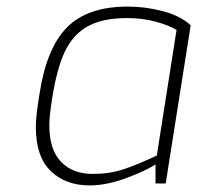

<svg xmlns="http://www.w3.org/2000/svg" viewBox="-20 -558 601 584"><path d="M89 -172Q89 -205 100 -271Q121 -411 183.5 -474.5Q246 -538 369 -538Q422 -538 475.5 -524Q529 -510 560 -481L484 0H453V-58Q423 -38 363 -16Q303 6 253 6Q179 6 134 -38Q89 -82 89 -172ZM457 -85 517 -467Q494 -481 454 -492Q414 -503 366 -503Q292 -503 247 -478Q202 -453 177.5 -401.5Q153 -350 139 -261Q130 -206 130 -177Q130 -103 165.5 -66Q201 -29 262 -29Q313 -29 355.5 -43Q398 -57 457 -85Z"/></svg>

Font: Exo ExtraLight
Style: Italic
Weight: 275
Italic angle: -9°
Designer: Natanael Gama
Foundry: Natanael Gama
Version: Version 1.500; ttfautohint (v1.6)